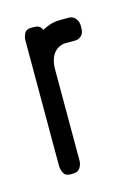

<svg xmlns="http://www.w3.org/2000/svg" viewBox="-60 -333 270 372"><g transform="rotate(-15 75.0 -147.0)"><path d="M95 -248Q80 -248 70.5 -236.5Q61 -225 61 -203V-21Q61 -13 56.5 -6.5Q52 0 43 0H37Q27 0 23.5 -7.5Q20 -15 20 -21V-274Q20 -280 23.5 -287Q27 -294 37 -294H43Q55 -294 59 -284Q66 -288 75 -291Q84 -294 96 -294H113Q121 -294 126 -287.5Q131 -281 131 -274V-268Q131 -258 125.5 -253Q120 -248 113 -248Z"/></g></svg>

Font: Chathura ExtraBold
Style: Regular
Weight: 800
Designer: Appaji Ambarisha Darbha
Foundry: Aditya Fonts
Version: Version 1.002 2016